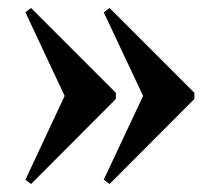

<svg xmlns="http://www.w3.org/2000/svg" viewBox="-20 -493 546 483"><path d="M164 -206 44 -462 58 -473 271.5 -259.5V-244L58 -30L44 -41L164 -297.5ZM361.5 -206 241 -462 255.5 -473 469 -259.5V-244L255.5 -30L241 -41L361.5 -297.5Z"/></svg>

Font: Newsreader 60pt
Style: Bold
Weight: 700
Designer: Hugues Gentile
Foundry: Production Type
Version: Version 1.003